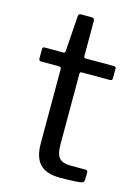

<svg xmlns="http://www.w3.org/2000/svg" viewBox="-110 -772 607 835"><g transform="rotate(15 193.5 -355.0)"><path d="M217 -467Q209 -467 209 -459V-142Q209 -95 225 -79Q241 -63 273 -63H342Q347 -63 350 -60.5Q353 -58 353 -52L352 -18Q352 -8 340 -5Q330 -3 311.5 -2Q293 -1 275.5 -0.5Q258 0 246 0Q183 0 154 -29.5Q125 -59 125 -123V-457Q125 -467 115 -467H35Q24 -467 24 -478V-520Q24 -530 34 -530H119Q126 -530 126 -538L137 -697Q138 -710 148 -710H198Q210 -710 210 -696V-538Q210 -530 218 -530H344Q355 -530 355 -521V-478Q355 -467 344 -467Z"/></g></svg>

Font: Libre Franklin Thin
Style: Regular
Weight: 400
Version: Version 3.000